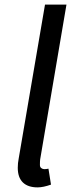

<svg xmlns="http://www.w3.org/2000/svg" viewBox="-20 -801 320 832"><path d="M57 -74Q57 -94 61 -114L175 -781H268L154 -110Q153 -103 153 -86Q153 -77 159 -72.5Q165 -68 172 -68Q180 -68 190 -70L201 -1Q167 11 143 11Q101 11 79 -10.5Q57 -32 57 -74Z"/></svg>

Font: Nebula Sans Medium
Style: Regular
Weight: 500
Italic angle: -9°
Designer: Paul D. Hunt for Adobe (as Source Sans)
Foundry: Nebula Entertainment & Broadcasting LLC
Version: Version 1.010